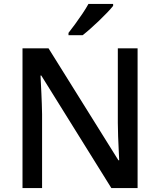

<svg xmlns="http://www.w3.org/2000/svg" viewBox="-20 -961 818 981"><path d="M683 0H549L191 -575H187Q189 -535 191.5 -483.5Q194 -432 195 -378V0H95V-714H228L585 -142H589Q588 -163 586.5 -195.5Q585 -228 583.5 -264Q582 -300 582 -333V-714H683ZM558 -931Q547 -917 528 -897Q509 -877 486.5 -855.5Q464 -834 442 -814.5Q420 -795 402 -781H330V-793Q345 -812 364 -838Q383 -864 401.5 -891.5Q420 -919 432 -941H558Z"/></svg>

Font: Noto Sans Adlam Unjoined Medium
Style: Regular
Weight: 500
Version: Version 3.001